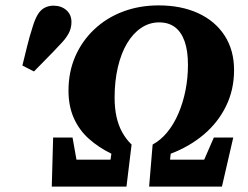

<svg xmlns="http://www.w3.org/2000/svg" viewBox="-20 -692 919 712"><path d="M63 -449Q72 -485 80.5 -520Q89 -555 100 -589Q109 -620 120 -638Q131 -656 146 -663.5Q161 -671 178 -671Q207 -671 226 -654.5Q245 -638 245 -610Q245 -587 234 -567Q223 -547 201 -525Q177 -499 154 -476Q131 -453 106 -427ZM172 0 177 -182H249L276 -30L227 -100H414L383 -51L393 -122Q346 -145 310 -177Q274 -209 254 -253.5Q234 -298 234 -356Q234 -425 259 -482.5Q284 -540 329.5 -583Q375 -626 436 -649Q497 -672 568 -672Q652 -672 715 -643Q778 -614 813 -560Q848 -506 848 -432Q848 -359 818 -298Q788 -237 735 -192.5Q682 -148 613 -122L605 -47L570 -100H772L705 -26L773 -182H845L803 0H533L546 -156Q576 -172 600.5 -202Q625 -232 642 -272Q659 -312 668 -357.5Q677 -403 677 -452Q677 -504 664.5 -539Q652 -574 628.5 -591.5Q605 -609 570 -609Q534 -609 503.5 -588.5Q473 -568 451 -531Q429 -494 417 -442.5Q405 -391 405 -330Q405 -291 412 -259Q419 -227 433.5 -201Q448 -175 468 -156L449 0Z"/></svg>

Font: Source Serif 4 ExtraBold
Style: Italic
Weight: 800
Italic angle: -12°
Designer: Frank Grießhammer
Foundry: Adobe Systems Incorporated
Version: Version 4.004;hotconv 1.0.116;makeotfexe 2.5.65601